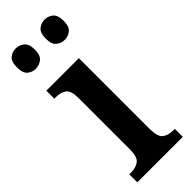

<svg xmlns="http://www.w3.org/2000/svg" viewBox="-250 -773 797 797"><g transform="rotate(-45 148.5 -375.0)"><path d="M16 0V-47H26Q55 -47 73 -60.5Q91 -74 91 -117V-420Q91 -463 73.5 -476Q56 -489 29 -489H18V-536H209V-120Q209 -74 227 -60.5Q245 -47 273 -47H283V0ZM222 -631Q201 -631 185 -644Q169 -657 169 -690Q169 -724 185 -737Q201 -750 222 -750Q242 -750 258 -737Q274 -724 274 -690Q274 -657 258 -644Q242 -631 222 -631ZM52 -631Q31 -631 15.5 -644Q0 -657 0 -690Q0 -724 15.5 -737Q31 -750 52 -750Q72 -750 88.5 -737Q105 -724 105 -690Q105 -657 88.5 -644Q72 -631 52 -631Z"/></g></svg>

Font: Noto Serif Lao Condensed SemiBold
Style: Regular
Weight: 600
Width: 3
Designer: Monotype Design Team
Foundry: Monotype Imaging Inc.
Version: Version 2.003; ttfautohint (v1.8.4.7-5d5b)